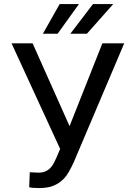

<svg xmlns="http://www.w3.org/2000/svg" viewBox="-20 -927 668 957"><path d="M330.6 -758.8H413.1L544.4 -906.7H443.4ZM193.8 -758.8H267.1L373.5 -906.7H277.3ZM142.6 -710.9H37.6L279.8 -184.6L261.2 -141.1L249 -115.7C232.4 -83 207 -66.4 172.9 -66.4L128.4 -68.4L125.5 5.9C132.8 8.8 148.9 10.3 174.8 10.3C204.6 10.3 229 6.3 249 -2.4C268.6 -10.7 285.6 -22.5 300.3 -38.6C314.9 -54.2 330.6 -81.1 347.7 -118.7L599.1 -710.9H490.2L326.7 -298.3Z"/></svg>

Font: Roboto
Style: Regular
Weight: 400
Designer: Google
Version: Version 2.137; 2017